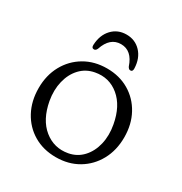

<svg xmlns="http://www.w3.org/2000/svg" viewBox="-154 -751 833 877"><g transform="rotate(30 262.5 -312.5)"><path d="M263.5 -458Q329 -458 379.8 -428Q430.5 -398 459.2 -345.2Q488 -292.5 488 -224Q488 -156 459 -103Q430 -50 379 -19.8Q328 10.5 261.5 10.5Q195.5 10.5 144.8 -19.5Q94 -49.5 65.2 -102.8Q36.5 -156 36.5 -224.5Q36.5 -292 65.5 -344.8Q94.5 -397.5 145.8 -427.8Q197 -458 263.5 -458ZM302 -33.5Q345.5 -41.5 374.5 -72.8Q403.5 -104 414.5 -150.5Q425.5 -197 415.5 -251Q399.5 -339.5 346.5 -383.5Q293.5 -427.5 224 -414.5Q180.5 -406.5 151.2 -375.5Q122 -344.5 110.8 -298Q99.5 -251.5 109 -197.5Q125.5 -108 179.2 -64.5Q233 -21 302 -33.5ZM263 -586Q205 -586 181.5 -515Q176 -503 167 -503Q153.5 -503 154.5 -520.5Q157 -573 187 -604.8Q217 -636.5 263 -636.5Q308.5 -636.5 338.5 -604.8Q368.5 -573 370.5 -520.5Q371.5 -503 358.5 -503Q350 -503 344 -515Q320.5 -586 263 -586Z"/></g></svg>

Font: Fraunces 72pt S100 Light
Style: Regular
Weight: 300
Version: Version 1.000; ttfautohint (v1.8.3)